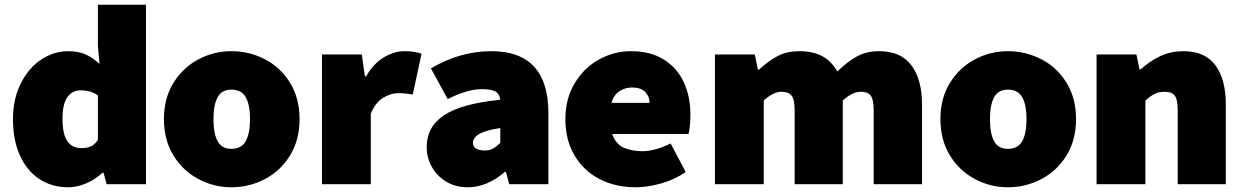

<svg xmlns="http://www.w3.org/2000/svg" viewBox="-20 -781 5278 814"><path d="M35 -276Q35 -362 68.5 -428Q102 -494 155.5 -529Q209 -564 269 -564Q312 -564 342.5 -550.5Q373 -537 402 -510L395 -587V-761H599V0H432L419 -49H415Q384 -20 345 -3.5Q306 13 270 13Q199 13 146 -22.5Q93 -58 64 -123Q35 -188 35 -276ZM395 -188V-376Q368 -398 320 -398Q287 -398 266 -369.5Q245 -341 245 -278Q245 -212 265.5 -182.5Q286 -153 325 -153Q349 -153 365.5 -160.5Q382 -168 395 -188Z M675 -276Q675 -364 715 -429Q755 -494 820.5 -529Q886 -564 961 -564Q1037 -564 1103.5 -529.5Q1170 -495 1210 -429.5Q1250 -364 1250 -276Q1250 -188 1210 -122.5Q1170 -57 1103.5 -22Q1037 13 961 13Q887 13 821 -22Q755 -57 715 -122.5Q675 -188 675 -276ZM1040 -276Q1040 -336 1022 -368.5Q1004 -401 961 -401Q920 -401 902.5 -368.5Q885 -336 885 -276Q885 -215 902.5 -182.5Q920 -150 961 -150Q1004 -150 1022 -183Q1040 -216 1040 -276Z M1345 -550H1514L1527 -457H1532Q1562 -510 1606 -537Q1650 -564 1695 -564Q1740 -564 1767 -553L1730 -380Q1699 -386 1669 -386Q1635 -386 1603 -365.5Q1571 -345 1552 -299V0H1345Z M1789 -158Q1789 -244 1863.5 -293Q1938 -342 2101 -358Q2097 -385 2078.5 -394Q2060 -403 2022 -403Q1962 -403 1878 -361L1807 -491Q1930 -564 2063 -564Q2305 -564 2305 -301V0H2139L2125 -52H2120Q2045 13 1963 13Q1911 13 1871.5 -11Q1832 -35 1810.5 -74Q1789 -113 1789 -158ZM2101 -175V-238Q1985 -222 1985 -175Q1985 -160 1998 -151.5Q2011 -143 2035 -143Q2055 -143 2069 -150.5Q2083 -158 2101 -175Z M2377 -276Q2377 -362 2416 -427.5Q2455 -493 2519 -528.5Q2583 -564 2655 -564Q2738 -564 2794.5 -528.5Q2851 -493 2879 -432.5Q2907 -372 2907 -296Q2907 -270 2904.5 -246Q2902 -222 2899 -213H2575Q2592 -168 2626 -154Q2660 -140 2704 -140Q2757 -140 2823 -173L2887 -52Q2842 -20 2783.5 -3.5Q2725 13 2676 13Q2590 13 2522.5 -21.5Q2455 -56 2416 -121.5Q2377 -187 2377 -276ZM2734 -345Q2734 -371 2716 -390.5Q2698 -410 2659 -410Q2631 -410 2607 -395Q2583 -380 2572 -345Z M3011 -550H3180L3193 -486H3198Q3241 -525 3279 -544.5Q3317 -564 3370 -564Q3426 -564 3465.5 -543Q3505 -522 3530 -478Q3572 -519 3612.5 -541.5Q3653 -564 3707 -564Q3799 -564 3844 -504Q3889 -444 3889 -338V0H3684V-312Q3684 -359 3671.5 -375.5Q3659 -392 3630 -392Q3594 -392 3553 -355V0H3349V-312Q3349 -359 3336 -375.5Q3323 -392 3293 -392Q3259 -392 3218 -355V0H3011Z M3967 -276Q3967 -364 4007 -429Q4047 -494 4112.5 -529Q4178 -564 4253 -564Q4329 -564 4395.5 -529.5Q4462 -495 4502 -429.5Q4542 -364 4542 -276Q4542 -188 4502 -122.5Q4462 -57 4395.5 -22Q4329 13 4253 13Q4179 13 4113 -22Q4047 -57 4007 -122.5Q3967 -188 3967 -276ZM4332 -276Q4332 -336 4314 -368.5Q4296 -401 4253 -401Q4212 -401 4194.5 -368.5Q4177 -336 4177 -276Q4177 -215 4194.5 -182.5Q4212 -150 4253 -150Q4296 -150 4314 -183Q4332 -216 4332 -276Z M4629 -550H4798L4811 -487H4816Q4857 -524 4901 -544Q4945 -564 4997 -564Q5089 -564 5133 -504Q5177 -444 5177 -338V0H4973V-312Q4973 -359 4960.5 -375.5Q4948 -392 4918 -392Q4893 -392 4876 -383.5Q4859 -375 4836 -355V0H4629Z"/></svg>

Font: Nebula Sans Black
Style: Regular
Weight: 900
Designer: Paul D. Hunt for Adobe (as Source Sans)
Foundry: Nebula Entertainment & Broadcasting LLC
Version: Version 1.010